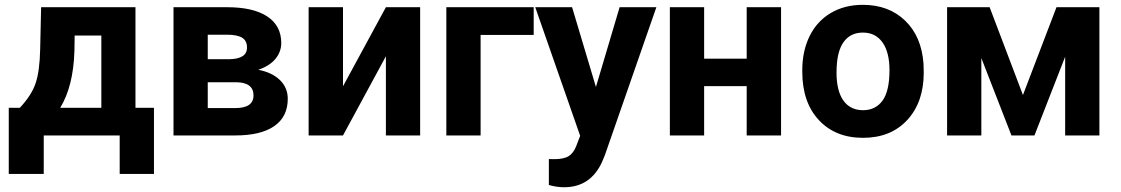

<svg xmlns="http://www.w3.org/2000/svg" viewBox="-20 -558 4618 791"><path d="M61.5 -113.8Q109.4 -164.6 126.5 -214.4Q143.6 -264.2 145.5 -355.5L149.4 -528.3H538.1V-113.8H614.3V158.7H473.1V0H160.2V158.7H16.1V-113.8ZM228 -113.8H397.5V-411.6H287.6L286.6 -348.1Q282.2 -202.6 228 -113.8Z M694.8 0V-528.3H915.5Q1023.4 -528.3 1081.1 -490.2Q1138.7 -452.1 1138.7 -380.9Q1138.7 -344.2 1114.5 -315.2Q1090.3 -286.1 1043.9 -270.5Q1100.6 -259.8 1133.1 -228.3Q1165.5 -196.8 1165.5 -150.9Q1165.5 -77.1 1110.1 -38.6Q1054.7 0 949.2 0ZM835.9 -219.2V-112.8H949.7Q1024.4 -112.8 1024.4 -165Q1024.4 -218.3 953.1 -219.2ZM835.9 -314H923.3Q997.6 -314.9 997.6 -361.8Q997.6 -390.6 977.3 -402.8Q957 -415 915.5 -415H835.9Z M1569.8 -528.3H1710.9V0H1569.8V-326.2L1393.1 0H1251.5V-528.3H1393.1V-202.6Z M2178.7 -414.1H1960V0H1818.8V-528.3H2178.7Z M2435.1 -199.7 2532.7 -528.3H2684.1L2471.7 82L2460 109.9Q2412.6 213.4 2303.7 213.4Q2272.9 213.4 2241.2 204.1V97.2L2262.7 97.7Q2302.7 97.7 2322.5 85.4Q2342.3 73.2 2353.5 44.9L2370.1 1.5L2185.1 -528.3H2336.9Z M3197.8 0H3056.2V-203.1H2880.9V0H2739.7V-528.3H2880.9V-316.4H3056.2V-528.3H3197.8Z M3285.2 -269Q3285.2 -347.7 3315.4 -409.2Q3345.7 -470.7 3402.6 -504.4Q3459.5 -538.1 3534.7 -538.1Q3641.6 -538.1 3709.2 -472.7Q3776.9 -407.2 3784.7 -294.9L3785.6 -258.8Q3785.6 -137.2 3717.8 -63.7Q3649.9 9.8 3535.6 9.8Q3421.4 9.8 3353.3 -63.5Q3285.2 -136.7 3285.2 -262.7ZM3426.3 -258.8Q3426.3 -183.6 3454.6 -143.8Q3482.9 -104 3535.6 -104Q3586.9 -104 3615.7 -143.3Q3644.5 -182.6 3644.5 -269Q3644.5 -342.8 3615.7 -383.3Q3586.9 -423.8 3534.7 -423.8Q3482.9 -423.8 3454.6 -383.5Q3426.3 -343.3 3426.3 -258.8Z M4194.3 -166.5 4332.5 -528.3H4509.3V0H4368.2V-324.2L4241.7 0H4147L4022.9 -318.8V0H3881.8V-528.3H4057.1Z"/></svg>

Font: SteelSelectRoboto
Style: Roboto-Bold
Weight: 700
Designer: Google
Version: Version 2.137; 2017